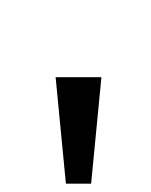

<svg xmlns="http://www.w3.org/2000/svg" viewBox="-20 -916 366 465"><path d="M225.6 -729 200.7 -471.2H139.6L114.7 -729ZM237.8 -622.1ZM234.4 -896.5Z"/></svg>

Font: Noto Sans Gurmukhi
Style: Regular
Weight: 400
Designer: Monotype Design Team
Foundry: Monotype Imaging Inc.
Version: Version 1.03 uh